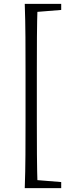

<svg xmlns="http://www.w3.org/2000/svg" viewBox="-20 -793 377 985"><path d="M107 172Q110 88 110.5 2Q111 -84 111 -171V-430Q111 -516 110.5 -602Q110 -688 107 -773H173Q170 -689 169.5 -603Q169 -517 169 -430V-171Q169 -85 169.5 0.5Q170 86 173 172ZM139 172V130H158L294 141V172ZM139 -731V-773H294V-742L158 -731Z"/></svg>

Font: Noto Serif SC ExtraLight Light
Style: Regular
Weight: 300
Version: Version 2.002-H1;hotconv 1.1.0;makeotfexe 2.6.0